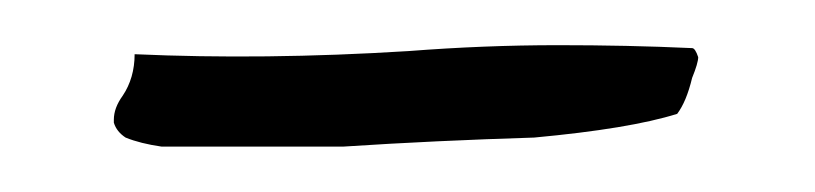

<svg xmlns="http://www.w3.org/2000/svg" viewBox="-20 -416 361 85"><path d="M39.6 -392C39.6 -385 37.8 -378.8 34.3 -373.6C31.7 -370 30.4 -366.5 30.4 -363V-361.7C31.2 -359 33 -356.8 35.6 -355.1C40 -353.3 45.3 -352 51.5 -351.1H81.8H96.4H132C159.3 -352.9 187.4 -354.2 216.5 -355.1C244.6 -357.7 265.8 -361.2 279.8 -365.6C282.5 -369.2 284.7 -374.4 286.4 -381.5C288.2 -385.9 289.1 -389 289.1 -390.7C288.2 -393.4 287.3 -394.7 286.4 -394.7C267.1 -395.6 247.3 -396 227 -396C205 -396 183 -395.1 161 -393.4C117.9 -390.7 77.4 -390.3 39.6 -392Z"/></svg>

Font: Impossible
Style: Reguler
Weight: 400
Designer: Ahsan Design
Foundry: Designer
Version: Version 3.16.0